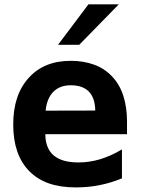

<svg xmlns="http://www.w3.org/2000/svg" viewBox="-20 -836 642 871"><path d="M381.3 -816.4H519L339.4 -632.8H243.2ZM324.7 14.2Q253.4 14.2 201.4 -4.2Q149.4 -22.5 112.8 -59.6Q40 -133.8 40 -270.5Q40 -338.9 57.4 -391.1Q74.7 -443.4 109.9 -482.4Q179.2 -560.1 301.3 -560.1Q358.9 -560.1 406.7 -542.7Q454.6 -525.4 489.3 -488.3Q523.9 -451.2 540 -399.7Q556.2 -348.1 556.2 -285.2V-227.1H185.5Q186.5 -162.1 223.6 -130.9Q261.2 -99.1 335.4 -99.1Q384.8 -99.1 433.1 -113.3Q455.6 -120.1 480.5 -130.9Q505.4 -141.6 533.2 -158.2V-26.9Q483.4 -6.3 431.6 3.9Q405.3 9.3 378.2 11.7Q351.1 14.2 324.7 14.2ZM412.1 -334.5Q411.1 -391.6 383.3 -420.4Q370.1 -434.1 349.4 -441.7Q328.6 -449.2 301.3 -449.2Q251 -449.2 221.7 -419.4Q192.4 -389.2 187 -334Z"/></svg>

Font: Hack
Style: Bold
Weight: 700
Monospace: yes
Designer: Christopher Simpkins
Foundry: Christopher Simpkins
Version: Version 2.017